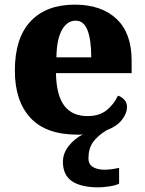

<svg xmlns="http://www.w3.org/2000/svg" viewBox="-20 -570 626 827"><path d="M405 237Q329 237 290 210.5Q251 184 251 127Q251 90 276.5 58Q302 26 337 9Q331 10 325.5 10Q320 10 314 10Q178 10 111 -62.5Q44 -135 44 -266Q44 -406 111.5 -478Q179 -550 302 -550Q416 -550 481.5 -489Q547 -428 547 -309V-255H221Q223 -159 257 -114.5Q291 -70 357 -70Q408 -70 439.5 -95.5Q471 -121 488 -158Q504 -153 515.5 -140.5Q527 -128 527 -110Q527 -81 504.5 -53Q482 -25 439 -9Q400 15 380.5 42.5Q361 70 361 112Q361 138 380.5 149.5Q400 161 430 161Q444 161 459.5 159Q475 157 493 153V221Q478 229 449.5 233Q421 237 405 237ZM373 -323Q373 -398 357 -439.5Q341 -481 306 -481Q269 -481 246.5 -440.5Q224 -400 223 -323Z"/></svg>

Font: Noto Serif Lao ExtraBold
Style: Regular
Weight: 800
Designer: Monotype Design Team
Foundry: Monotype Imaging Inc.
Version: Version 2.003; ttfautohint (v1.8.4.7-5d5b)